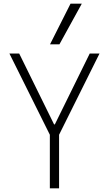

<svg xmlns="http://www.w3.org/2000/svg" viewBox="-20 -1020 590 1040"><path d="M250 0V-290L31 -730H84L273 -346H277L466 -730H519L300 -290V0ZM302 -780H251L362 -1000H423Z"/></svg>

Font: M PLUS Code Latin SemiExpanded Light
Style: Regular
Weight: 300
Width: 6
Designer: Coji Morishita
Foundry: UNDERFOREST DESIGN
Version: Version 1.002; ttfautohint (v1.8.3)